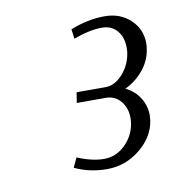

<svg xmlns="http://www.w3.org/2000/svg" viewBox="-51 -558 399 434"><g transform="rotate(-10 149.0 -341.5)"><path d="M87.9 -187 98.1 -209Q131.8 -194.8 159.2 -194.8Q187 -194.8 207.8 -215.1Q228.5 -235.4 232.9 -263.2Q233.9 -271 233.9 -275.4Q233.9 -298.8 220.7 -314.5Q207.5 -330.1 187 -330.1H120.1L124 -354H190.9Q211.4 -354 229.5 -373.8Q247.6 -393.6 252 -420.9Q252.9 -425.3 252.9 -434.6Q252.9 -457.5 240.2 -472.7Q227.5 -487.8 205.1 -487.8Q177.2 -487.8 140.1 -474.1L137.2 -496.1Q177.2 -512.2 215.8 -512.2Q251.5 -512.2 274.9 -490.2Q298.3 -468.3 298.3 -435.5Q298.3 -429.2 296.9 -421.9Q293.5 -397 276.1 -375.7Q258.8 -354.5 233.9 -342.8Q254.4 -333 266.1 -314.5Q277.8 -295.9 277.8 -273.9Q277.8 -270 276.9 -262.2Q271 -224.6 237.5 -197.8Q204.1 -170.9 162.1 -170.9Q122.1 -170.9 87.9 -187Z"/></g></svg>

Font: Gawaa
Style: Italic
Weight: 400
Designer: T. Christopher White
Version: Version 1.0